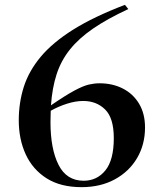

<svg xmlns="http://www.w3.org/2000/svg" viewBox="-20 -762 660 793"><path d="M496 -742 510 -724.5Q423.5 -684.5 364.5 -644Q305.5 -603.5 268.8 -557.5Q232 -511.5 213.8 -455.2Q195.5 -399 190.5 -327Q251 -368.5 287.5 -388Q324 -407.5 347.2 -412.8Q370.5 -418 391 -418Q445 -418 487.5 -396.2Q530 -374.5 554.5 -333.5Q579 -292.5 579 -235.5Q579 -165 546.2 -109.2Q513.5 -53.5 454.2 -21.2Q395 11 317 11Q230 11 172.5 -25.5Q115 -62 86.2 -124.5Q57.5 -187 57.5 -265Q57.5 -337.5 78.2 -403Q99 -468.5 148.2 -527.5Q197.5 -586.5 282.5 -639.8Q367.5 -693 496 -742ZM188.5 -258Q188.5 -147 221.8 -81.2Q255 -15.5 325.5 -15.5Q380.5 -15.5 415.2 -58.2Q450 -101 450 -191.5Q450 -274.5 414.2 -309.8Q378.5 -345 323.5 -345Q293 -345 257.8 -334Q222.5 -323 189.5 -304.5Q188.5 -282.5 188.5 -258Z"/></svg>

Font: Newsreader 72pt Medium
Style: Regular
Weight: 500
Designer: Hugues Gentile
Foundry: Production Type
Version: Version 1.003; ttfautohint (v1.8.3)